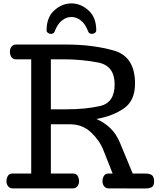

<svg xmlns="http://www.w3.org/2000/svg" viewBox="-20 -1096 933 1117"><path d="M17.6 0ZM365.7 -460Q477.1 -460 562 -479.2Q647 -498.5 647 -605Q647 -713.4 551.5 -732.2Q456.1 -751 347.7 -751H275.9V-460ZM765.6 -609.9Q765.6 -510.3 700.7 -465.3Q635.7 -420.4 541 -403.8Q587.4 -383.3 622.1 -350.1Q656.7 -316.9 678.7 -263.7L752 -86.4H823.7Q853 -86.4 864.7 -76.2Q876.5 -65.9 876.5 -41Q876.5 -13.7 861.8 -6.6Q847.2 0.5 824.2 0.5L612.3 0Q595.2 0 585.7 -12.5Q576.2 -24.9 576.2 -41Q576.2 -59.1 584.5 -72.8Q592.8 -86.4 611.3 -86.4H635.3L580.6 -224.6Q558.6 -279.8 509 -326.4Q459.5 -373 386.7 -373H275.9V-86.4H404.8Q423.3 -86.4 431.6 -72.8Q439.9 -59.1 439.9 -41Q439.9 -24.9 430.4 -12.5Q420.9 0 403.8 0H53.7Q36.6 0 27.1 -12.5Q17.6 -24.9 17.6 -41Q17.6 -59.1 25.9 -72.8Q34.2 -86.4 52.7 -86.4H161.6V-751H72.8Q54.2 -751 45.9 -764.4Q37.6 -777.8 37.6 -795.9Q37.6 -812 47.1 -824.5Q56.6 -836.9 73.7 -836.9H362.8Q521.5 -836.9 643.6 -801.5Q765.6 -766.1 765.6 -609.9ZM276.9 -898.9Q267.6 -898.9 259.3 -904.5Q251 -910.2 251 -918.9Q251 -996.1 296.4 -1036.1Q341.8 -1076.2 395.5 -1076.2Q449.2 -1076.2 494.6 -1035.9Q540 -995.6 540 -918.9Q540 -910.2 531.7 -904.5Q523.4 -898.9 514.2 -898.9Q507.8 -898.9 501.7 -902.1Q495.6 -905.3 493.2 -912.6Q476.6 -956.5 450.7 -976.8Q424.8 -997.1 395.5 -997.1Q366.2 -997.1 340.3 -976.8Q314.5 -956.5 297.9 -912.6Q295.4 -905.3 289.3 -902.1Q283.2 -898.9 276.9 -898.9Z"/></svg>

Font: Cutive
Style: Regular
Weight: 400
Designer: Vernon Adams
Version: Version 1.002